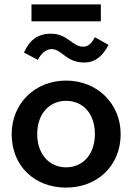

<svg xmlns="http://www.w3.org/2000/svg" viewBox="-20 -842 603 872"><path d="M123 -745H438V-822H123ZM411 -673C395 -644 381 -630 357 -630C309 -630 287 -689 211 -689C151 -689 112 -658 89 -603L152 -570C168 -601 190 -619 215 -619C260 -619 280 -558 363 -558C409 -558 443 -582 473 -638ZM280 10C422 10 528 -89 528 -233C528 -371 422 -476 280 -476C138 -476 33 -371 33 -233C33 -88 137 10 280 10ZM280 -82C204 -82 149 -142 149 -233C149 -326 205 -384 280 -384C357 -384 411 -326 411 -233C411 -142 357 -82 280 -82Z"/></svg>

Font: Inconsolata SemiExpanded
Style: Bold
Weight: 700
Width: 6
Monospace: yes
Designer: Raph Levien, Cyreal, Brenton Simpson
Foundry: Raph Levien, Cyreal, Google
Version: Version 3.100